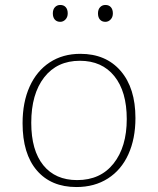

<svg xmlns="http://www.w3.org/2000/svg" viewBox="-20 -747 635 774"><path d="M526 -271Q526 -188 497.5 -125Q469 -62 415 -27.5Q361 7 288 7Q186 7 128.5 -60Q71 -127 71 -250Q71 -335 99.5 -398Q128 -461 180.5 -495.5Q233 -530 304 -530Q407 -530 466.5 -461Q526 -392 526 -271ZM106 -252Q106 -141 154.5 -81Q203 -21 291 -21Q385 -21 438 -88Q491 -155 491 -267Q491 -378 441 -440Q391 -502 302 -502Q210 -502 158 -435Q106 -368 106 -252ZM193 -693Q193 -709 201.5 -718Q210 -727 223 -727Q237 -727 245 -718Q253 -709 253 -693Q253 -678 244 -668.5Q235 -659 223 -659Q209 -659 201 -668Q193 -677 193 -693ZM375 -693Q375 -709 383.5 -718Q392 -727 405 -727Q419 -727 427 -718Q435 -709 435 -693Q435 -678 426 -668.5Q417 -659 405 -659Q391 -659 383 -668Q375 -677 375 -693Z"/></svg>

Font: Bitter Pro ExtraLight
Style: Regular
Weight: 275
Designer: Sol Matas, and Bitter project Authors
Foundry: Sol Matas
Version: Version 1.010